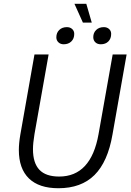

<svg xmlns="http://www.w3.org/2000/svg" viewBox="-20 -989 696 1019"><path d="M80 -193Q80 -229 88 -275L163 -700H238L163 -277Q155 -229 155 -197Q155 -124 189 -88Q223 -52 294 -52Q463 -52 503 -277L578 -700H652L577 -275Q552 -130 481.5 -60Q411 10 290 10Q187 10 133.5 -42Q80 -94 80 -193ZM375 -969H438L467 -869H420ZM279 -791Q279 -815 294.5 -830Q310 -845 335 -845Q352 -845 363 -835Q374 -825 374 -809Q374 -784 358.5 -769Q343 -754 318 -754Q301 -754 290 -764.5Q279 -775 279 -791ZM475 -792Q475 -815 490.5 -830Q506 -845 531 -845Q548 -845 559 -835Q570 -825 570 -809Q570 -784 555 -769Q540 -754 515 -754Q497 -754 486 -764.5Q475 -775 475 -792Z"/></svg>

Font: Sarabun Light
Style: Italic
Weight: 300
Italic angle: -10°
Designer: Suppakit Chalermlarp | Katatrad Co.,Ltd.
Foundry: Cadson Demak Co.,Ltd.
Version: Version 1.000; ttfautohint (v1.6)